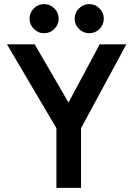

<svg xmlns="http://www.w3.org/2000/svg" viewBox="-20 -916 650 936"><path d="M255 -291 14 -700H149L314 -416L466 -700H596L375 -291V0H255ZM195 -754Q166 -754 145 -775Q124 -796 124 -825Q124 -854 145 -875Q166 -896 195 -896Q224 -896 245 -875Q266 -854 266 -825Q266 -796 245 -775Q224 -754 195 -754ZM415 -754Q386 -754 365 -775Q344 -796 344 -825Q344 -854 365 -875Q386 -896 415 -896Q444 -896 465 -875Q486 -854 486 -825Q486 -796 465 -775Q444 -754 415 -754Z"/></svg>

Font: Golos UI Medium
Style: Regular
Weight: 500
Designer: A.Korolkova, Vitaly Kuzmin
Foundry: ParaType Ltd
Version: Version 2.000